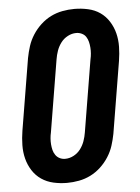

<svg xmlns="http://www.w3.org/2000/svg" viewBox="-53 -785 607 835"><g transform="rotate(-5 250.0 -367.5)"><path d="M206 8Q176 8 147 1.5Q118 -5 94.5 -21Q71 -37 55.5 -61.5Q40 -86 33 -114Q26 -142 26.5 -172.5Q27 -203 32 -234L84 -548Q89 -574 97 -599Q105 -624 120 -647.5Q135 -671 155.5 -690Q176 -709 200 -721Q224 -733 250.5 -738Q277 -743 303 -743Q333 -743 362.5 -736.5Q392 -730 415 -714Q438 -698 453.5 -673.5Q469 -649 476 -621Q483 -593 482.5 -562.5Q482 -532 477 -501L425 -187Q420 -161 412 -136Q404 -111 389 -87.5Q374 -64 353.5 -45Q333 -26 309 -14Q285 -2 258.5 3Q232 8 206 8ZM207 -97Q226 -97 244 -106.5Q262 -116 274 -132Q286 -148 292.5 -166.5Q299 -185 302 -204L354 -518Q357 -531 358 -544Q359 -557 358 -570Q357 -583 354 -595Q351 -607 344.5 -617Q338 -627 326.5 -632.5Q315 -638 302 -638Q283 -638 265 -628.5Q247 -619 235 -603Q223 -587 216.5 -568.5Q210 -550 207 -531L155 -217Q152 -204 151 -191Q150 -178 151 -165Q152 -152 155 -140Q158 -128 165 -118Q172 -108 183 -102.5Q194 -97 207 -97Z"/></g></svg>

Font: Iosevka Term Curly Extrabold
Style: Italic
Weight: 800
Italic angle: -9°
Designer: Belleve Invis
Foundry: Belleve Invis
Version: Version 32.3.0